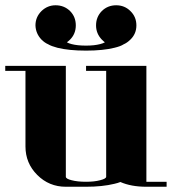

<svg xmlns="http://www.w3.org/2000/svg" viewBox="-20 -712 655 732"><path d="M0 -441.9V-460.9H231V-38.1Q231 -30.3 252.9 -24.9Q274.9 -19 308.1 -19Q339.8 -19 361.8 -24.9Q384.8 -30.8 384.8 -38.1V-441.9H308.1V-460.9H538.1V-19H615.2V0H538.1Q480 0 439 -18.1Q429.2 -14.2 416 -11.2Q370.1 0 308.1 0H231Q167 0 122.1 -44.9Q77.1 -89.8 77.1 -153.8V-441.9ZM115.2 -615.2Q115.2 -647 138.2 -669.9Q161.1 -691.9 191.9 -691.9Q224.6 -691.9 247.1 -669.9Q269 -647.9 269 -615.2Q269 -583 247.1 -561Q240.2 -554.2 234.9 -550.8Q241.2 -546.9 252.9 -543.9Q274.9 -538.1 308.1 -538.1Q339.8 -538.1 361.8 -543.9Q374 -546.9 379.9 -550.8Q376 -553.2 368.2 -561Q346.2 -584 346.2 -615.2Q346.2 -647.5 368.2 -669.9Q390.6 -691.9 422.9 -691.9Q455.1 -691.9 477.1 -669.9Q500 -647.9 500 -615.2Q500 -583 477.1 -561Q464.8 -548.8 451.2 -543Q440.4 -535.6 416 -529.8Q372.6 -519 308.1 -519Q242.7 -519 199.2 -529.8Q175.3 -536.1 164.1 -543Q150.4 -548.8 138.2 -561Q116.2 -584 115.2 -615.2Z"/></svg>

Font: Hjet
Style: Regular
Weight: 400
Designer: T. Christopher White
Version: Version 1.2